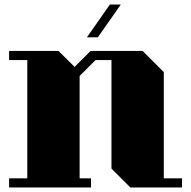

<svg xmlns="http://www.w3.org/2000/svg" viewBox="-20 -824 840 844"><path d="M780 -40V0H553L470 -83V-560H400L330 -490V-40H380V0H20V-40H100V-560H20V-600H237L308 -530L378 -600H607L700 -507V-40ZM511 -804H463L362 -660H410Z"/></svg>

Font: Kumar One
Style: Regular
Weight: 400
Designer: Parimal Parmar
Foundry: Indian Type Foundry
Version: Version 1.001;PS 1.001;hotconv 1.0.88;makeotf.lib2.5.647800